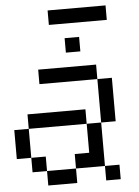

<svg xmlns="http://www.w3.org/2000/svg" viewBox="-61 -970 736 1016"><g transform="rotate(-5 307.5 -461.5)"><path d="M230.8 -846.2V-923.1H538.5V-846.2ZM307.7 -769.2H384.6V-692.3H307.7ZM153.8 0V-76.9H307.7V0ZM461.5 0V-76.9H538.5V0ZM76.9 -76.9V-153.8H153.8V-76.9ZM0 -153.8V-307.7H76.9V-153.8ZM307.7 -76.9V-153.8H384.6V-307.7H461.5V-76.9ZM76.9 -307.7V-384.6H384.6V-307.7ZM461.5 -307.7V-538.5H538.5V-307.7ZM153.8 -538.5V-615.4H461.5V-538.5Z"/></g></svg>

Font: Mintsoda - Lime Green 13x16
Style: Regular
Weight: 400
Designer: Mintsoda-15
Version: Version 1.0